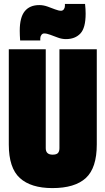

<svg xmlns="http://www.w3.org/2000/svg" viewBox="-20 -952 539 982"><path d="M25 -213V-700H214V-194Q214 -161 249 -161Q269 -161 276.5 -169.5Q284 -178 284 -194V-700H475V-213Q475 -93 419 -41.5Q363 10 248 10Q138 10 81.5 -41.5Q25 -93 25 -213ZM83 -745Q82 -759 81.5 -771.5Q81 -784 81 -795Q81 -863 106.5 -894.5Q132 -926 181 -926Q202 -926 223 -918.5Q244 -911 262 -904Q280 -897 292 -897Q301 -897 306.5 -904.5Q312 -912 312 -922Q312 -923 312 -926.5Q312 -930 312 -932H415Q418 -905 418 -882Q418 -809 391 -780.5Q364 -752 317 -752Q297 -752 276.5 -759.5Q256 -767 237.5 -774Q219 -781 206 -781Q197 -781 191.5 -773Q186 -765 186 -756Q186 -754 186 -750.5Q186 -747 186 -745Z"/></svg>

Font: Georama Condensed Black
Style: Regular
Weight: 900
Width: 3
Designer: Jean-Baptiste Levee
Foundry: Production Type
Version: Version 1.000